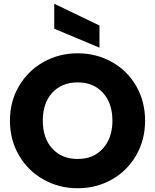

<svg xmlns="http://www.w3.org/2000/svg" viewBox="-20 -996 826 1023"><path d="M394 7Q295 7 212.5 -39Q130 -85 81.5 -167.5Q33 -250 33 -353Q33 -456 81.5 -538Q130 -620 212.5 -666Q295 -712 394 -712Q493 -712 575.5 -666Q658 -620 705.5 -538Q753 -456 753 -353Q753 -250 705 -167.5Q657 -85 575 -39Q493 7 394 7ZM394 -149Q478 -149 528.5 -205Q579 -261 579 -353Q579 -446 528.5 -501.5Q478 -557 394 -557Q309 -557 258.5 -502Q208 -447 208 -353Q208 -260 258.5 -204.5Q309 -149 394 -149ZM510 -860V-742L269 -843V-976Z"/></svg>

Font: MSTAGE
Style: Bold
Weight: 700
Designer: Ninad Kale (Devanagari), Jonny Pinhorn (Latin)
Foundry: Indian Type Foundry
Version: 4.004